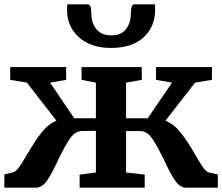

<svg xmlns="http://www.w3.org/2000/svg" viewBox="-22 -865 1024 885"><path d="M879 -150Q901 -112 914 -93.5Q927 -75 940 -70L982 -61V0H837Q808 0 785.5 -32Q763 -64 734 -128Q701 -196 678 -228.5Q655 -261 624 -261H559V-70L645 -60V0H345V-60L420 -70V-262L356 -261Q325 -261 302 -228.5Q279 -196 246 -128Q217 -64 194.5 -32Q172 0 143 0H-2V-61L40 -71Q53 -76 66.5 -95Q80 -114 102 -152Q139 -215 168.5 -253Q198 -291 238 -309L102 -484L25 -497V-556H283V-497L209 -484L320 -320H420V-484L354 -497V-556H631L632 -497L559 -484V-320H659L771 -484L697 -497V-556H955V-497L877 -484L741 -309Q782 -291 812.5 -252Q843 -213 879 -150ZM399 -802Q399 -760 422 -731Q445 -702 491 -702Q537 -702 559 -731Q581 -760 581 -802Q581 -845 597 -845H692Q693 -839 693 -821Q693 -741 639.5 -692.5Q586 -644 490 -644Q397 -644 342 -693Q287 -742 287 -821L288 -845H383Q399 -845 399 -802Z"/></svg>

Font: Koeln Type Serif
Style: Bold
Weight: 700
Designer: Eben Sorkin
Foundry: Eben Sorkin
Version: Version 2.002